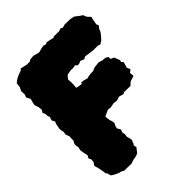

<svg xmlns="http://www.w3.org/2000/svg" viewBox="-204 -810 949 949"><g transform="rotate(-45 270.5 -335.5)"><path d="M61 4 45 -6 39 -27 34 -31 32 -48 26 -78 20 -97 31 -113 33 -129 26 -144 34 -158 29 -181 26 -201 30 -219 28 -227 27 -243 36 -258V-275L37 -288L29 -307L32 -322L29 -337L28 -348L34 -380L39 -389L30 -405L36 -424L32 -433L30 -454L24 -462L33 -477L31 -497L25 -513L24 -523L29 -542L32 -553L21 -575L27 -590L26 -614L35 -632L38 -657L49 -666L60 -673L75 -680L98 -688L103 -695L138 -687H160L168 -693L192 -695L217 -688L227 -687L248 -693L263 -695L278 -691L285 -696L305 -692L327 -687L329 -691H370L382 -696L394 -690L410 -695L449 -694L471 -690L493 -673L508 -663L515 -645L531 -628L528 -618L522 -585L527 -573L516 -559L511 -545L499 -529L483 -511L465 -500L455 -505H421L397 -508L372 -512L357 -505L339 -513L324 -507H313L305 -516L289 -513L273 -514L246 -509L237 -499L231 -491V-481L232 -466V-459L231 -445L230 -433L246 -430L263 -427L265 -434L281 -433L302 -427L313 -430L329 -432L348 -433L368 -441L399 -444L415 -438L437 -436L450 -429L451 -414L468 -407L480 -377L477 -366L486 -358L477 -326L485 -309L470 -297L472 -275L442 -265L426 -250L382 -251L373 -246L348 -253L328 -246L308 -249L282 -244L264 -246L231 -231L234 -204L238 -193L241 -177L233 -162L230 -150L241 -131L235 -117L238 -101L236 -85L243 -59L235 -38L230 -31L233 -15L223 -3L215 8L202 14L179 18L167 22L159 25L107 24L96 17L82 14Z"/></g></svg>

Font: Winky Rough Black
Style: Regular
Weight: 900
Designer: Simon Atzbach
Foundry: typofactur
Version: Version 1.206; ttfautohint (v1.8.4.7-5d5b)